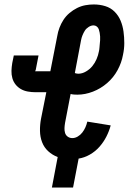

<svg xmlns="http://www.w3.org/2000/svg" viewBox="-20 -702 590 862"><path d="M213 140 239 3Q215 -6 196.5 -23Q178 -40 169 -63.5Q160 -87 159.5 -114Q159 -141 164 -168L188 -288H139Q122 -288 105 -291Q88 -294 74 -302Q60 -310 50 -322.5Q40 -335 35.5 -351Q31 -367 31.5 -384Q32 -401 35 -419L42 -453H153L140 -386Q140 -385 138.5 -384.5Q137 -384 137 -383H138Q138 -382 139 -382H206L237 -540Q240 -559 247 -577.5Q254 -596 265 -613Q276 -630 292 -643.5Q308 -657 326 -666Q344 -675 363 -678.5Q382 -682 401 -682Q428 -682 452.5 -674.5Q477 -667 494.5 -649.5Q512 -632 521.5 -609Q531 -586 534.5 -560.5Q538 -535 538 -508.5Q538 -482 532 -455Q526 -421 508 -387.5Q490 -354 461 -329Q432 -304 397 -290.5Q362 -277 328 -277Q320 -277 312.5 -277.5Q305 -278 297 -280L272 -150Q270 -138 269.5 -127Q269 -116 272 -105.5Q275 -95 284 -88.5Q293 -82 305 -82Q317 -82 329 -89Q341 -96 349.5 -107Q358 -118 363.5 -130.5Q369 -143 372 -156L477 -139Q470 -113 457.5 -88.5Q445 -64 426.5 -43Q408 -22 383.5 -8Q359 6 333 10L308 140ZM331 -371Q349 -371 366 -381Q383 -391 394.5 -405Q406 -419 413.5 -436.5Q421 -454 424 -471Q426 -479 426.5 -487.5Q427 -496 428 -504.5Q429 -513 429.5 -521.5Q430 -530 429.5 -538.5Q429 -547 427.5 -555Q426 -563 423.5 -570.5Q421 -578 414.5 -583Q408 -588 400 -588Q389 -588 378 -581Q367 -574 361 -564.5Q355 -555 350.5 -544Q346 -533 344 -522L316 -374Q319 -373 323 -372Q327 -371 331 -371Z"/></svg>

Font: Lode
Style: Bold Italic
Weight: 700
Italic angle: -11°
Monospace: yes
Designer: Belleve Invis
Foundry: Belleve Invis
Version: Version 29.2.0; ttfautohint (v1.8.3)